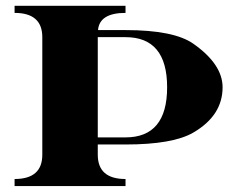

<svg xmlns="http://www.w3.org/2000/svg" viewBox="-20 -629 802 649"><path d="M29.3 -609.4H404.3V-585.4Q316.4 -585.4 311.3 -527.3H404.3Q567.9 -527.3 633.5 -481.2Q732.4 -411.6 732.4 -334Q732.4 -238.5 633.5 -180.9Q564.5 -140.6 404.3 -140.6H310.5V-106Q310.5 -23.9 404.3 -23.9V0H29.3V-23.9Q123 -23.9 123 -106V-503.4Q123 -585.4 29.3 -585.4ZM310.5 -503.4V-164.6H404.3Q544.9 -164.6 544.9 -334Q544.9 -503.4 404.3 -503.4Z"/></svg>

Font: itsadzoke
Style: Regular
Weight: 700
Width: 7
Version: Version 0.45